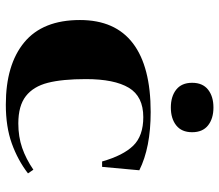

<svg xmlns="http://www.w3.org/2000/svg" viewBox="-68 -692 771 676"><g transform="rotate(90 318.0 -353.5)"><path d="M271 -644Q271 -681 295 -700Q319 -719 358 -719Q397 -719 421 -700Q445 -681 445 -644Q445 -607 421 -588Q397 -569 358 -569Q319 -569 295 -588Q271 -607 271 -644ZM579 -458 567 -327H548Q527 -401 492.5 -436.5Q458 -472 392 -472Q319 -472 288.5 -421Q258 -370 258 -270Q258 -187 271 -136Q284 -85 318 -58.5Q352 -32 414 -32Q461 -32 500 -45.5Q539 -59 577 -85L590 -66Q543 -30 484.5 -9Q426 12 348 12Q207 12 128.5 -53Q50 -118 50 -249Q50 -373 132 -435.5Q214 -498 374 -498Q499 -498 579 -458Z"/></g></svg>

Font: Chonburi
Style: Regular
Weight: 400
Designer: Thanarat Vachiruckul and Stawix Ruecha
Foundry: Cadson Demak & Katatrad
Version: Version 1.000